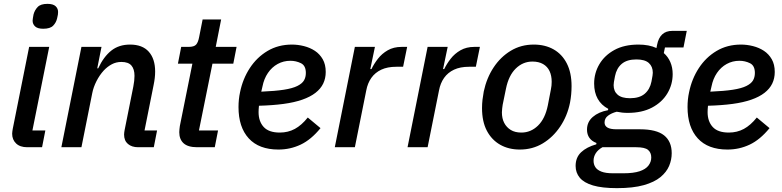

<svg xmlns="http://www.w3.org/2000/svg" viewBox="-20 -763 4055 995"><path d="M204 -614Q175 -614 162 -626Q149 -638 149 -656Q149 -662 150.5 -669.5Q152 -677 154 -689Q160 -711 175.5 -727Q191 -743 226 -743Q255 -743 268 -731Q281 -719 281 -701Q281 -695 280 -687Q279 -679 276 -668Q271 -646 255.5 -630Q240 -614 204 -614ZM198 0H121Q84 0 63.5 -19.5Q43 -39 43 -70Q43 -76 44 -82Q45 -88 46 -95L131 -520H235L148 -87H215Z M402 0H298L402 -520H506L484 -409H489Q517 -469 556.5 -500.5Q596 -532 654 -532Q718 -532 751 -495Q784 -458 784 -392Q784 -376 782 -358.5Q780 -341 776 -322L729 -87H794L777 0H696Q663 0 643 -17Q623 -34 623 -66Q623 -72 624 -78Q625 -84 626 -90L671 -315Q674 -330 675.5 -344Q677 -358 677 -370Q677 -405 661 -423.5Q645 -442 609 -442Q582 -442 559.5 -430Q537 -418 518 -398Q496 -374 480 -342.5Q464 -311 458 -280Z M1093 0H1002Q954 0 931.5 -20.5Q909 -41 909 -78Q909 -85 910 -93.5Q911 -102 912 -110L977 -433H902L919 -520H957Q986 -520 996.5 -532Q1007 -544 1012 -571L1030 -662H1126L1098 -520H1206L1189 -433H1081L1011 -87H1110Z M1423 12Q1322 12 1269 -46Q1216 -104 1216 -208Q1216 -228 1218 -247.5Q1220 -267 1224 -285Q1238 -354 1274.5 -410Q1311 -466 1366.5 -499Q1422 -532 1493 -532Q1524 -532 1555.5 -524Q1587 -516 1612 -499.5Q1637 -483 1652.5 -456Q1668 -429 1668 -390Q1668 -357 1655 -330Q1642 -303 1615 -282Q1588 -261 1546.5 -246.5Q1505 -232 1449.5 -224.5Q1394 -217 1322 -215Q1321 -206 1320.5 -197Q1320 -188 1320 -182Q1320 -134 1346.5 -105Q1373 -76 1430 -76Q1473 -76 1508 -95Q1543 -114 1575 -154L1641 -99Q1592 -39 1538 -13.5Q1484 12 1423 12ZM1485 -448Q1449 -448 1419 -431.5Q1389 -415 1368.5 -385Q1348 -355 1340 -314L1334 -288Q1406 -291 1451 -298Q1496 -305 1521 -317.5Q1546 -330 1555.5 -346.5Q1565 -363 1565 -385Q1565 -423 1539.5 -435.5Q1514 -448 1485 -448Z M1819 0H1715L1819 -520H1923L1899 -405H1905Q1918 -432 1938.5 -458.5Q1959 -485 1989.5 -502.5Q2020 -520 2061 -520H2090L2069 -417H2034Q1988 -417 1956 -402Q1924 -387 1904.5 -359.5Q1885 -332 1878 -294Z M2196 0H2092L2196 -520H2300L2276 -405H2282Q2295 -432 2315.5 -458.5Q2336 -485 2366.5 -502.5Q2397 -520 2438 -520H2467L2446 -417H2411Q2365 -417 2333 -402Q2301 -387 2281.5 -359.5Q2262 -332 2255 -294Z M2674 12Q2616 12 2572 -13Q2528 -38 2503 -85.5Q2478 -133 2478 -203Q2478 -225 2480.5 -246.5Q2483 -268 2487 -289Q2502 -359 2538 -413.5Q2574 -468 2627 -500Q2680 -532 2746 -532Q2805 -532 2849 -507Q2893 -482 2917.5 -434Q2942 -386 2942 -317Q2942 -295 2940 -273.5Q2938 -252 2934 -231Q2920 -162 2883 -107Q2846 -52 2793 -20Q2740 12 2674 12ZM2682 -76Q2731 -76 2768 -112Q2805 -148 2819 -217L2835 -300Q2837 -309 2838 -319Q2839 -329 2839 -339Q2839 -371 2828 -394.5Q2817 -418 2794.5 -431Q2772 -444 2739 -444Q2690 -444 2653 -408Q2616 -372 2602 -303L2585 -220Q2584 -212 2582.5 -201.5Q2581 -191 2581 -181Q2581 -149 2593 -126Q2605 -103 2627 -89.5Q2649 -76 2682 -76Z M3461 31Q3461 65 3447.5 97Q3434 129 3402.5 155Q3371 181 3316 196.5Q3261 212 3177 212Q3100 212 3053 198Q3006 184 2984.5 158Q2963 132 2963 97Q2963 53 2991.5 26Q3020 -1 3070 -15L3071 -22Q3047 -31 3034.5 -48.5Q3022 -66 3022 -91Q3022 -131 3052 -157Q3082 -183 3131 -192L3132 -199Q3096 -218 3077.5 -251Q3059 -284 3059 -330Q3059 -384 3086 -430Q3113 -476 3164 -504Q3215 -532 3289 -532Q3316 -532 3339.5 -527.5Q3363 -523 3382 -514L3385 -530Q3392 -566 3411.5 -584.5Q3431 -603 3464 -603H3539L3522 -517H3426L3420 -488Q3442 -469 3454 -441Q3466 -413 3466 -379Q3466 -325 3438.5 -279Q3411 -233 3359 -205.5Q3307 -178 3233 -178Q3218 -178 3204 -179.5Q3190 -181 3176 -184Q3149 -177 3131 -163.5Q3113 -150 3113 -128Q3113 -111 3128 -102Q3143 -93 3175 -93H3296Q3382 -93 3421.5 -61.5Q3461 -30 3461 31ZM3355 53Q3355 28 3338.5 14Q3322 0 3277 0H3102Q3079 13 3067.5 31Q3056 49 3056 70Q3056 89 3065.5 103.5Q3075 118 3097 126.5Q3119 135 3157 135H3211Q3263 135 3294.5 124.5Q3326 114 3340.5 95Q3355 76 3355 53ZM3245 -254Q3294 -254 3321 -277Q3348 -300 3356 -340Q3360 -362 3361.5 -370.5Q3363 -379 3363 -386Q3363 -418 3342.5 -436.5Q3322 -455 3278 -455Q3229 -455 3202 -432Q3175 -409 3167 -368Q3163 -347 3161.5 -338Q3160 -329 3160 -322Q3160 -290 3181 -272Q3202 -254 3245 -254Z M3750 12Q3649 12 3596 -46Q3543 -104 3543 -208Q3543 -228 3545 -247.5Q3547 -267 3551 -285Q3565 -354 3601.5 -410Q3638 -466 3693.5 -499Q3749 -532 3820 -532Q3851 -532 3882.5 -524Q3914 -516 3939 -499.5Q3964 -483 3979.5 -456Q3995 -429 3995 -390Q3995 -357 3982 -330Q3969 -303 3942 -282Q3915 -261 3873.5 -246.5Q3832 -232 3776.5 -224.5Q3721 -217 3649 -215Q3648 -206 3647.5 -197Q3647 -188 3647 -182Q3647 -134 3673.5 -105Q3700 -76 3757 -76Q3800 -76 3835 -95Q3870 -114 3902 -154L3968 -99Q3919 -39 3865 -13.5Q3811 12 3750 12ZM3812 -448Q3776 -448 3746 -431.5Q3716 -415 3695.5 -385Q3675 -355 3667 -314L3661 -288Q3733 -291 3778 -298Q3823 -305 3848 -317.5Q3873 -330 3882.5 -346.5Q3892 -363 3892 -385Q3892 -423 3866.5 -435.5Q3841 -448 3812 -448Z"/></svg>

Font: IBM Plex Sans Medium
Style: Italic
Weight: 500
Italic angle: -11.31°
Designer: Mike Abbink, Paul van der Laan, Pieter van Rosmalen
Foundry: Bold Monday
Version: Version 3.201